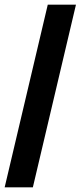

<svg xmlns="http://www.w3.org/2000/svg" viewBox="-20 -756 346 824"><path d="M0 48H121L306 -736H185Z"/></svg>

Font: Archivo Black
Style: Regular
Weight: 900
Designer: Hector Gatti
Foundry: Omnibus-Type
Version: Version 2.001